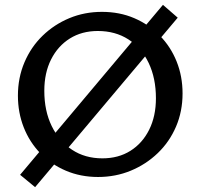

<svg xmlns="http://www.w3.org/2000/svg" viewBox="-20 -719 827 793"><path d="M385 12Q313 12 252 -14Q191 -40 146.5 -86Q102 -132 78 -193Q54 -254 54 -324Q54 -398 81 -461.5Q108 -525 156 -571.5Q204 -618 266.5 -644Q329 -670 401 -670Q474 -670 534.5 -644Q595 -618 640 -572Q685 -526 709.5 -465Q734 -404 734 -333Q734 -259 707 -196Q680 -133 631.5 -86.5Q583 -40 520 -14Q457 12 385 12ZM403 -65Q469 -65 518.5 -96Q568 -127 596 -183Q624 -239 624 -313Q624 -396 594 -459Q564 -522 510 -556.5Q456 -591 384 -591Q318 -591 268.5 -560Q219 -529 191 -473.5Q163 -418 163 -344Q163 -261 193.5 -198.5Q224 -136 277.5 -100.5Q331 -65 403 -65ZM125 54 63 3 653 -699 714 -646Z"/></svg>

Font: Ysabeau SC SemiBold
Style: Regular
Weight: 600
Designer: Christian Thalmann (Catharsis Fonts)
Version: Version 2.001;gftools[0.9.30]; featfreeze: smcp